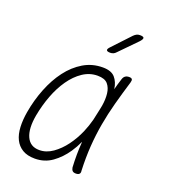

<svg xmlns="http://www.w3.org/2000/svg" viewBox="-143 -889 887 1004"><g transform="rotate(20 300.0 -387.5)"><path d="M166 10Q124 10 97 -6.5Q70 -23 56 -51.5Q42 -80 40 -119.5Q38 -159 46 -205Q58 -275 83.5 -339.5Q109 -404 146 -453Q183 -502 231.5 -531Q280 -560 339 -560Q386 -560 407 -536Q428 -512 433 -474V-473Q441 -504 451 -535Q455 -548 463.5 -554Q472 -560 485 -560Q498 -560 501.5 -554Q505 -548 501 -535Q480 -466 463 -403Q446 -340 435 -278Q424 -216 419.5 -151.5Q415 -87 418 -14Q420 -2 414 4Q408 10 395 10Q382 10 376 4Q370 -2 368 -14Q364 -87 369 -152V-157Q354 -124 335 -96Q304 -50 262 -20Q220 10 166 10ZM173 -40Q212 -40 247.5 -65Q283 -90 311.5 -128.5Q340 -167 360 -213Q376 -251 385 -286Q391 -316 398 -346Q400 -358 403 -371Q409 -408 405.5 -439Q402 -470 385 -490Q368 -510 328 -510Q284 -510 246 -484.5Q208 -459 178 -416Q148 -373 127.5 -318.5Q107 -264 96 -205Q82 -128 102 -84Q122 -40 173 -40ZM348 -645Q330 -645 327.5 -652Q325 -659 339 -673L429 -769Q437 -777 445 -781Q453 -785 463 -785Q483 -785 485 -777.5Q487 -770 472 -754L379 -659Q373 -652 365 -648.5Q357 -645 348 -645Z"/></g></svg>

Font: Maple Mono Thin
Style: Italic
Weight: 250
Italic angle: -10°
Monospace: yes
Designer: subframe7536
Version: Version 7.000